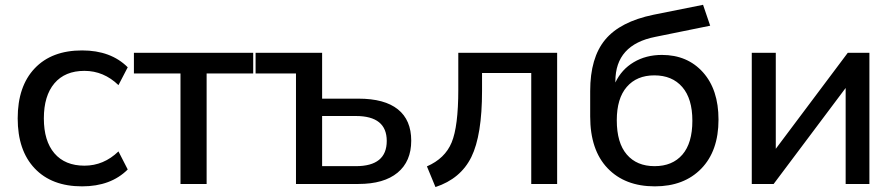

<svg xmlns="http://www.w3.org/2000/svg" viewBox="-20 -756 3677 789"><path d="M317.4 9.8Q192.4 9.8 122.6 -64Q52.7 -137.7 52.7 -269.5Q52.7 -401.4 122.6 -475.1Q192.4 -548.8 317.4 -548.8Q435.5 -548.8 504.9 -479.5L466.8 -406.2Q406.2 -464.8 327.1 -464.8Q247.1 -464.8 203.6 -413.6Q160.2 -362.3 160.2 -269.5Q160.2 -176.8 203.6 -126Q247.1 -75.2 327.1 -75.2Q406.2 -75.2 466.8 -133.8L504.9 -59.6Q435.5 9.8 317.4 9.8Z M721.7 0V-454.1H530.3V-539.1H1020.5V-454.1H829.1V0Z M1196.3 0V-454.1H1030.3V-539.1H1303.7V-350.6H1453.1Q1560.5 -350.6 1615.2 -306.6Q1669.9 -262.7 1669.9 -177.7Q1669.9 -92.8 1613.8 -46.4Q1557.6 0 1453.1 0ZM1303.7 -73.2H1442.4Q1569.3 -73.2 1569.3 -176.8Q1569.3 -279.3 1442.4 -279.3H1303.7Z M1734.4 -72.3Q1808.6 -104.5 1835.9 -170.4Q1863.3 -236.3 1863.3 -387.7V-539.1H2269.5V0H2163.1V-456.1H1960.9V-382.8Q1960.9 -200.2 1917 -110.8Q1873 -21.5 1769.5 12.7Z M2670.9 9.8Q2547.9 9.8 2476.6 -64.9Q2405.3 -139.6 2405.3 -277.3V-381.8Q2405.3 -518.6 2466.8 -592.8Q2528.3 -667 2665 -695.3L2869.1 -736.3L2898.4 -650.4L2672.9 -604.5Q2508.8 -572.3 2508.8 -421.9V-417Q2534.2 -470.7 2584.5 -500.5Q2634.8 -530.3 2700.2 -530.3Q2804.7 -530.3 2868.7 -459Q2932.6 -387.7 2932.6 -264.6Q2932.6 -135.7 2861.8 -63Q2791 9.8 2670.9 9.8ZM2514.6 -261.7Q2514.6 -168.9 2555.7 -121.1Q2596.7 -73.2 2669.9 -73.2Q2743.2 -73.2 2784.2 -120.6Q2825.2 -168 2825.2 -259.8Q2825.2 -350.6 2783.7 -398.4Q2742.2 -446.3 2668.9 -446.3Q2596.7 -446.3 2555.7 -398.9Q2514.6 -351.6 2514.6 -261.7Z M3069.3 0V-539.1H3168V-144.5L3463.9 -539.1H3552.7V0H3455.1V-394.5L3159.2 0Z"/></svg>

Font: Min Sans Medium
Style: Regular
Weight: 500
Designer: Jinseong-Kim, NotoSansCJK, Nunito
Foundry: Jinseong-Kim
Version: Version 1.400;Glyphs 3.1.2 (3151)